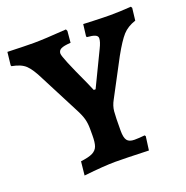

<svg xmlns="http://www.w3.org/2000/svg" viewBox="-130 -760 855 882"><g transform="rotate(-20 297.5 -319.0)"><path d="M143 -56Q183 -61 201.5 -70.5Q220 -80 226.5 -97.5Q233 -115 233 -151V-182Q233 -209 227 -231Q221 -253 204 -285L106 -475Q81 -526 59 -547Q37 -568 -8 -576L-10 -581L-3 -644Q87 -641 125 -641Q174 -641 285 -649L289 -640L284 -584Q250 -582 236.5 -575Q223 -568 223 -553Q223 -534 291 -388Q311 -342 310 -344H319L400 -512Q415 -542 415 -559Q415 -570 402.5 -575.5Q390 -581 363 -583L361 -588L368 -645L416 -643Q470 -641 500 -641Q543 -641 601 -645L605 -638L598 -578Q558 -565 534.5 -539Q511 -513 476 -450L381 -271Q367 -246 364.5 -220Q362 -194 362 -125Q362 -92 372 -78.5Q382 -65 408 -65Q430 -65 458 -68L462 -63L453 4Q337 0 290 0Q236 0 136 11Z"/></g></svg>

Font: Alegreya
Style: Bold
Weight: 700
Designer: Juan Pablo del Peral
Foundry: Huerta Tipografica
Version: Version 2.008; ttfautohint (v1.8)